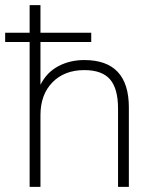

<svg xmlns="http://www.w3.org/2000/svg" viewBox="-30 -725 603 745"><path d="M85 0V-562H-10V-598H85V-705H127V-598H324V-562H127V-396Q151 -444 196 -468Q241 -492 297 -492Q470 -492 470 -308V0H428V-304Q428 -381 397 -417Q366 -453 297 -453Q220 -453 173.5 -405.5Q127 -358 127 -278V0Z"/></svg>

Font: Nunito Sans ExtraLight
Style: Regular
Weight: 200
Designer: Vernon Adams
Foundry: Vernon Adams
Version: Version 3.006; ttfautohint (v1.8.3)